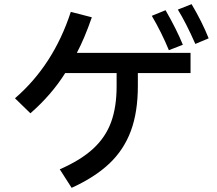

<svg xmlns="http://www.w3.org/2000/svg" viewBox="-20 -862 1040 922"><path d="M900 -842Q950 -758 982 -678L918 -651Q874 -751 834 -816ZM791 -621Q756 -706 709 -786L775 -813Q829 -719 858 -647ZM421 -779Q386 -678 349 -608H895V-511H642V-449Q642 -324 608.5 -233.5Q575 -143 505.5 -77Q436 -11 324 40L267 -49Q368 -93 427.5 -148Q487 -203 513.5 -275.5Q540 -348 540 -448V-511H293Q227 -406 126 -318L52 -390Q237 -550 320 -805Z"/></svg>

Font: IBM Plex Sans JP Medm
Style: Regular
Weight: 500
Designer: Mike Abbink; Paul van der Laan; Pieter van Rosmalen; Wujin Sim; Yejin Wi; Jinhee Kim; Boomi Park; Yona Kim; Kichan Ma
Foundry: Sandoll Inc.
Version: Version 1.002